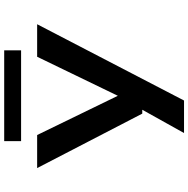

<svg xmlns="http://www.w3.org/2000/svg" viewBox="-11 -686 897 915"><g transform="rotate(-90 437.5 -228.5)"><path d="M261 200 372 1H353.5L94 -500H251.5L438.5 -115.5L624.5 -500H779.5L416 200ZM222.5 -576.5V-657H655V-576.5Z"/></g></svg>

Font: Trispace SemiExpanded SemiBold
Style: Regular
Weight: 600
Width: 6
Designer: Tyler Finck
Foundry: Etcetera Type Company
Version: Version 1.210; ttfautohint (v1.8.3)